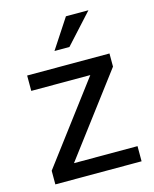

<svg xmlns="http://www.w3.org/2000/svg" viewBox="-113 -826 722 902"><g transform="rotate(-15 248.0 -375.0)"><path d="M153.3 -73.7H462.4V0H43V-66.4L334.5 -453.6H47.4V-528.3H447.8V-464.4ZM295.4 -750H404.8L273.9 -606.4H201.2Z"/></g></svg>

Font: Roboto
Style: Regular
Weight: 400
Designer: Google
Version: Version 2.001047; 2015